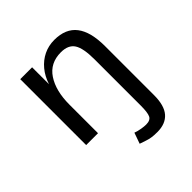

<svg xmlns="http://www.w3.org/2000/svg" viewBox="-197 -664 1030 1030"><g transform="rotate(-45 317.5 -149.5)"><path d="M94 -500H184V-372Q199 -418 226.5 -451Q254 -484 291 -502Q328 -520 372 -520Q458 -520 499.5 -466Q541 -412 541 -304V68Q541 147 508.5 184Q476 221 414 221Q386 221 369 218Q352 215 337.5 210Q323 205 302 198L324 136Q343 143 364.5 146.5Q386 150 399 150Q432 150 441.5 130Q451 110 451 58V-293Q451 -378 428.5 -413Q406 -448 350 -448Q268 -448 226 -384.5Q184 -321 184 -217V0H94Z"/></g></svg>

Font: Moderustic
Style: Regular
Weight: 400
Designer: Tural Alisoy
Foundry: TAFT Foundry
Version: Version 2.120